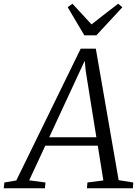

<svg xmlns="http://www.w3.org/2000/svg" viewBox="-80 -1010 750 1030"><path d="M-60 0 -56.5 -31 7.5 -42 353 -749H434L556.5 -43.5L635 -31L633 0H386.5L389 -31L474.5 -42L444.5 -228.5H163L76.5 -42.5L164 -31L161 0ZM184 -273.5H437L380 -628.5L374.5 -684L350.5 -632.5ZM372.5 -820.5 283 -971.5 308.5 -990Q334 -962.5 359.5 -935Q385 -907.5 411 -879Q445 -906.5 480.8 -933.8Q516.5 -961 554 -990L576.5 -971L437 -820.5Z"/></svg>

Font: Merriweather 48pt Light
Style: Italic
Weight: 300
Italic angle: -7.8°
Version: Version 2.101